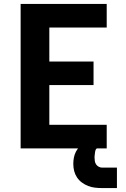

<svg xmlns="http://www.w3.org/2000/svg" viewBox="-20 -755 640 977"><path d="M85 0V-735H523V-615H231V-442H456V-322H231V-120H523V0ZM575 202H500Q482 202 464 200Q446 198 429 191.5Q412 185 397 174Q382 163 372 148Q362 133 357.5 115.5Q353 98 353 79Q353 63 356 47Q359 31 366.5 16.5Q374 2 386 -9.5Q398 -21 412.5 -28Q427 -35 443 -38Q459 -41 475 -41V0Q471 0 468.5 4Q466 8 465 12Q464 16 463.5 20.5Q463 25 462.5 29Q462 33 461.5 37.5Q461 42 461 46Q461 55 462.5 64.5Q464 74 469 81.5Q474 89 482.5 93.5Q491 98 500 98H575Z"/></svg>

Font: Iosevka Custom Heavy Extended
Style: Regular
Weight: 900
Width: 7
Monospace: yes
Designer: Belleve Invis
Foundry: Belleve Invis
Version: Version 11.2.4; ttfautohint (v1.8.4)